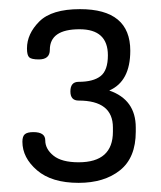

<svg xmlns="http://www.w3.org/2000/svg" viewBox="-20 -751 353 420"><path d="M29 -441Q29 -453 34.5 -457.5Q40 -462 53 -462Q79 -462 79 -444Q79 -425 97 -410.5Q115 -396 152 -396Q227 -396 227 -463V-472Q227 -531 152 -531Q134 -531 134 -551Q134 -572 152 -572Q184 -572 200 -584.5Q216 -597 216 -630Q216 -687 154 -687Q89 -687 89 -642Q89 -621 65 -621Q49 -621 44 -625.5Q39 -630 39 -645Q39 -677 66 -704Q93 -731 155 -731Q265 -731 265 -640Q265 -573 219 -553Q277 -533 277 -472V-463Q277 -406 242.5 -378.5Q208 -351 152 -351Q93 -351 61 -378.5Q29 -406 29 -441Z"/></svg>

Font: Terminal Dosis
Style: Regular
Weight: 400
Designer: Edgar Tolentino, Pablo Impallari, Igino Marini
Foundry: Edgar Tolentino, Pablo Impallari, Igino Marini
Version: Version 1.007